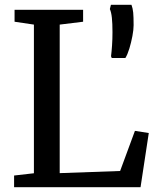

<svg xmlns="http://www.w3.org/2000/svg" viewBox="-20 -784 661 804"><path d="M39 0V-49L122 -58.5V-681L41 -693V-743H328V-693L230 -681V-59L483 -68L545 -236L603 -227L568.5 0ZM505 -541H448L445 -548.5Q447.5 -568.5 449.2 -593.8Q451 -619 451 -649.5Q451 -686 448.5 -709.5Q446 -733 440 -746L444.5 -764H530.5Q536 -749.5 537.8 -731.2Q539.5 -713 539.5 -678.5Q539.5 -660 534.5 -633.2Q529.5 -606.5 521.8 -581Q514 -555.5 505 -541Z"/></svg>

Font: Merriweather 20pt
Style: Regular
Weight: 400
Version: Version 2.100